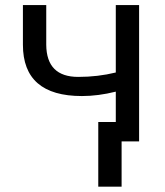

<svg xmlns="http://www.w3.org/2000/svg" viewBox="-20 -548 640 744"><path d="M428.7 -528.3H519V0H451.2V175.3H360.8V-75.2H428.7V-192.9Q360.4 -175.8 297.4 -175.8Q68.8 -175.8 68.8 -374.5V-528.3H159.2V-374.5Q160.2 -250 283.2 -250Q359.4 -250 428.7 -267.1Z"/></svg>

Font: RobotoMono-Regular
Style: Regular
Weight: 400
Designer: Google
Version: Version 2.000985; 2015; ttfautohint (v1.3)